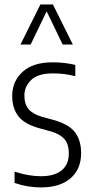

<svg xmlns="http://www.w3.org/2000/svg" viewBox="-20 -828 411 858"><path d="M163.5 9.5Q102 9.5 45 -10.5V-61Q108.5 -40.5 163 -40.5Q223.5 -40.5 255.5 -66.8Q287.5 -93 287.5 -142Q287.5 -185.5 266.8 -207.8Q246 -230 206.5 -241L155.5 -255Q89 -273.5 61.8 -309Q34.5 -344.5 34.5 -399Q34.5 -464.5 81 -507Q127.5 -549.5 215 -549.5Q244 -549.5 268.5 -546.5Q293 -543.5 316.5 -538V-487.5Q289.5 -494.5 266.2 -497.2Q243 -500 216.5 -500Q150 -500 119.5 -470.8Q89 -441.5 89 -401Q89 -362 108.2 -339.8Q127.5 -317.5 168 -306L219 -292Q289 -272.5 315.8 -236Q342.5 -199.5 342.5 -144Q342.5 -72 295.2 -31.2Q248 9.5 163.5 9.5ZM71.5 -629 160.5 -808H216.5L305.5 -629H260L188.5 -777.5L117 -629Z"/></svg>

Font: Encode Sans Cnd Lt
Style: Regular
Weight: 300
Width: 3
Designer: Multiple Designers
Foundry: Impallari Type
Version: Version 3.002; ttfautohint (v1.8.3) -l 8 -r 50 -G 200 -x 14 